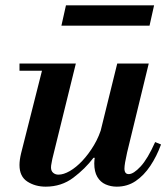

<svg xmlns="http://www.w3.org/2000/svg" viewBox="-20 -688 625 719"><path d="M151 11Q112 11 82.5 -8Q53 -27 53 -70Q53 -89 59 -114L144 -450H264L176 -93Q175 -86 173 -77Q171 -68 171 -61Q171 -48 179 -41Q187 -34 199 -34Q218 -34 241.5 -47.5Q265 -61 288.5 -86Q312 -111 332 -144.5Q352 -178 363 -218L337 -97H330Q299 -56 254.5 -22.5Q210 11 151 11ZM53 -423V-450H220V-423ZM417 11Q395 11 375.5 2.5Q356 -6 344.5 -25.5Q333 -45 333 -76Q333 -89 336 -106Q339 -123 346 -154L419 -450H537L456 -117Q451 -95 448.5 -80Q446 -65 446 -57Q446 -36 462 -36Q480 -36 506.5 -64.5Q533 -93 561 -156L583 -147Q567 -103 543 -67Q519 -31 488 -10Q457 11 417 11ZM210 -592 227 -668H557L540 -592Z"/></svg>

Font: Libre Bodoni Medium
Style: Italic
Weight: 500
Italic angle: -13°
Designer: Pablo Impallari, Rodrigo Fuenzalida
Foundry: Impallari Type
Version: Version 2.005;gftools[0.9.23]